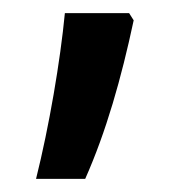

<svg xmlns="http://www.w3.org/2000/svg" viewBox="-20 -140 275 293"><path d="M184 -109 177 -120H79C72 -47 55 53 35 133H110C142 61 165 -20 184 -109Z"/></svg>

Font: Noto Sans Myanmar ExtraCondensed Medium
Style: Regular
Weight: 500
Width: 2
Designer: Monotype Design Team
Foundry: Monotype Imaging Inc.
Version: Version 2.107